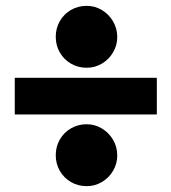

<svg xmlns="http://www.w3.org/2000/svg" viewBox="-20 -619 584 654"><path d="M30.3 -354H514.2V-229H30.3ZM275.4 -195.8Q302.7 -195.8 326.7 -181.6Q350.6 -167.5 365 -143.1Q379.4 -118.7 379.4 -89.4Q379.4 -61.5 365.2 -37.4Q351.1 -13.2 327.1 1Q303.2 15.1 275.4 15.1Q246.1 15.1 221.9 1.2Q197.8 -12.7 183.8 -36.9Q169.9 -61 169.9 -90.3Q169.9 -119.6 183.8 -143.8Q197.8 -168 221.9 -181.9Q246.1 -195.8 275.4 -195.8ZM275.4 -599.1Q302.7 -599.1 326.7 -585Q350.6 -570.8 365 -546.4Q379.4 -522 379.4 -492.7Q379.4 -464.8 365.2 -440.7Q351.1 -416.5 327.1 -402.3Q303.2 -388.2 275.4 -388.2Q246.1 -388.2 221.9 -402.1Q197.8 -416 183.8 -440.2Q169.9 -464.4 169.9 -493.7Q169.9 -522.9 183.8 -547.1Q197.8 -571.3 221.9 -585.2Q246.1 -599.1 275.4 -599.1Z"/></svg>

Font: Glacial Indifference
Style: Bold
Weight: 700
Designer: Alfredo Marco Pradil
Foundry: Alfredo Marco Pradil
Version: Version 1.312